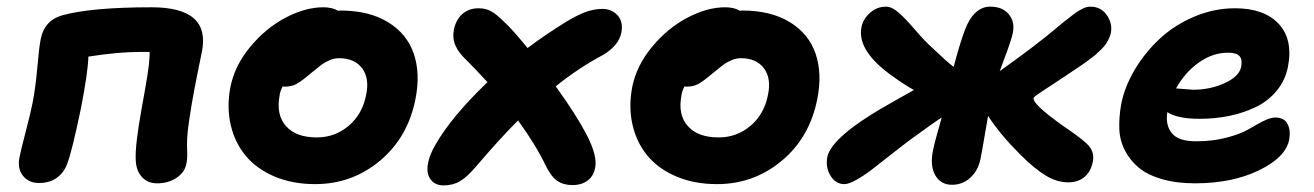

<svg xmlns="http://www.w3.org/2000/svg" viewBox="-20 -544 3970 580"><path d="M455.1 9.8Q425.8 9.8 408.7 -9.3Q391.6 -28.3 390.1 -59.1Q387.2 -103.5 408.9 -221.9Q430.7 -340.3 431.2 -365.2Q432.1 -374 432.1 -387.2H403.8Q337.4 -387.2 247.1 -373Q245.1 -321.3 224.1 -214.8Q196.3 -81.5 182.1 -46.9Q171.9 -21 150.4 -6.1Q128.9 8.8 98.1 8.8Q66.4 8.8 49.1 -13.4Q31.7 -35.6 39.1 -69.8Q42.5 -88.4 57.9 -147.2Q73.2 -206.1 78.1 -231.9Q87.4 -278.8 92.8 -340.6Q98.1 -402.3 103 -425.8Q113.8 -482.4 168.9 -498Q257.3 -522 438 -522Q527.8 -522 565.7 -488.3Q603.5 -454.6 589.8 -387.2Q589.4 -384.8 583.5 -356.2Q577.6 -327.6 575.2 -315.2Q572.8 -302.7 567.1 -273.7Q561.5 -244.6 558.6 -226.3Q555.7 -208 552 -184.1Q548.3 -160.2 546.6 -141.1Q544.9 -122.1 544.9 -106.9Q544.9 -104.5 545.4 -90.1Q545.9 -75.7 545.4 -66.7Q544.9 -57.6 543 -49.8Q538.6 -23.9 513.7 -7.1Q488.8 9.8 455.1 9.8Z M932.1 12.2Q863.8 12.2 809.6 -10.7Q755.4 -33.7 722.4 -73.2Q689.5 -112.8 677 -166.3Q664.6 -219.7 675.8 -279.8Q688.5 -345.2 735.6 -402.1Q782.7 -459 842.5 -490.5Q902.3 -522 957 -522Q983.9 -522 1002 -511.2Q1003.9 -512.2 1007.8 -512.2Q1094.7 -512.2 1152.1 -477.1Q1209.5 -441.9 1230 -381.6Q1250.5 -321.3 1234.9 -244.1Q1211.9 -128.4 1127.4 -58.1Q1043 12.2 932.1 12.2ZM824.7 -255.9Q813.5 -197.8 843.8 -163.3Q874 -128.9 937 -128.9Q992.2 -128.9 1033.4 -164.1Q1074.7 -199.2 1085.9 -256.8Q1096.7 -307.1 1074 -337.6Q1051.3 -368.2 1003.9 -368.2Q989.3 -368.2 974.6 -361.6Q960 -355 951.9 -348.9Q943.8 -342.8 920.9 -324.2Q891.6 -299.3 876.5 -290.8Q861.3 -282.2 839.8 -282.2Q835.9 -282.2 834 -283.2Q826.2 -269 824.7 -255.9Z M1319.8 16.1Q1302.7 16.1 1290.8 7.8Q1278.8 -0.5 1273.7 -15.6Q1268.6 -30.8 1273.7 -54.4Q1278.8 -78.1 1294.9 -106Q1343.3 -190.9 1452.6 -295.9Q1407.2 -344.7 1388.7 -362.8Q1365.7 -384.3 1356 -406Q1346.2 -427.7 1351.1 -455.1Q1357.9 -485.4 1377.2 -502.2Q1396.5 -519 1425.8 -519Q1446.3 -519 1462.6 -510.5Q1479 -502 1502.9 -478Q1526.4 -457 1573.7 -398.9Q1627 -439 1689.9 -478Q1726.6 -500 1751.2 -508.5Q1775.9 -517.1 1799.8 -517.1Q1827.6 -517.1 1845.5 -497.8Q1863.3 -478.5 1856.9 -444.8Q1848.6 -405.3 1799.8 -377Q1728 -338.9 1658.7 -283.2Q1719.7 -198.7 1751 -139.2Q1785.6 -72.8 1777.8 -37.1Q1773.4 -12.2 1755.1 1.5Q1736.8 15.1 1709 15.1Q1682.1 15.1 1663.6 2.4Q1645 -10.3 1628.9 -43Q1598.6 -106.4 1544.9 -180.2Q1490.2 -125.5 1418.9 -42Q1391.6 -9.8 1369.9 3.2Q1348.1 16.1 1319.8 16.1Z M2146 12.2Q2077.6 12.2 2023.4 -10.7Q1969.2 -33.7 1936.3 -73.2Q1903.3 -112.8 1890.9 -166.3Q1878.4 -219.7 1889.6 -279.8Q1902.3 -345.2 1949.5 -402.1Q1996.6 -459 2056.4 -490.5Q2116.2 -522 2170.9 -522Q2197.8 -522 2215.8 -511.2Q2217.8 -512.2 2221.7 -512.2Q2308.6 -512.2 2366 -477.1Q2423.3 -441.9 2443.8 -381.6Q2464.4 -321.3 2448.7 -244.1Q2425.8 -128.4 2341.3 -58.1Q2256.8 12.2 2146 12.2ZM2038.6 -255.9Q2027.3 -197.8 2057.6 -163.3Q2087.9 -128.9 2150.9 -128.9Q2206.1 -128.9 2247.3 -164.1Q2288.6 -199.2 2299.8 -256.8Q2310.5 -307.1 2287.8 -337.6Q2265.1 -368.2 2217.8 -368.2Q2203.1 -368.2 2188.5 -361.6Q2173.8 -355 2165.8 -348.9Q2157.7 -342.8 2134.8 -324.2Q2105.5 -299.3 2090.3 -290.8Q2075.2 -282.2 2053.7 -282.2Q2049.8 -282.2 2047.9 -283.2Q2040 -269 2038.6 -255.9Z M2530.8 12.2Q2504.4 12.2 2489 -12.9Q2473.6 -38.1 2479 -68.8Q2490.7 -132.8 2681.6 -238.8Q2733.4 -268.1 2740.7 -272Q2708.5 -290.5 2681.6 -310.1Q2569.3 -387.7 2582 -460Q2586.4 -485.4 2607.4 -504.6Q2628.4 -523.9 2656.7 -523.9Q2674.3 -523.9 2695.1 -505.6Q2715.8 -487.3 2745.1 -453.1Q2774.4 -418.9 2794.9 -400.9Q2839.8 -357.9 2860.8 -341.8Q2879.4 -412.6 2895 -454.1Q2921.9 -523.9 2971.7 -523.9Q3007.8 -523.9 3026.9 -501.5Q3045.9 -479 3040 -446.8Q3038.1 -436.5 3033.2 -421.1Q3028.3 -405.8 3024.2 -394.5Q3020 -383.3 3011.7 -360.8Q3003.4 -338.4 3000 -329.1Q3113.3 -409.7 3176.8 -463.9Q3181.2 -467.8 3192.1 -476.6Q3203.1 -485.4 3208 -489Q3212.9 -492.7 3221.9 -499.8Q3231 -506.8 3236.3 -510Q3241.7 -513.2 3249 -517.1Q3256.3 -521 3262.5 -522.5Q3268.6 -523.9 3273.9 -523.9Q3305.2 -523.9 3323 -499Q3340.8 -474.1 3335.9 -444.8Q3334 -436 3329.6 -427Q3325.2 -418 3320.6 -410.9Q3315.9 -403.8 3306.2 -394.3Q3296.4 -384.8 3290.3 -379.4Q3284.2 -374 3270.3 -363.8Q3256.3 -353.5 3250 -349.1Q3243.7 -344.7 3226.6 -333.3Q3209.5 -321.8 3203.6 -317.9Q3189 -308.1 3170.7 -296.1Q3152.3 -284.2 3142.1 -277.3Q3131.8 -270.5 3121.8 -263.9Q3111.8 -257.3 3107.2 -253.4Q3102.5 -249.5 3102.1 -248Q3100.6 -239.3 3120.8 -219.5Q3141.1 -199.7 3190.9 -164.1Q3198.7 -158.7 3212.9 -148.9Q3257.3 -117.7 3269.5 -103Q3286.1 -83 3281.7 -58.1Q3276.4 -27.3 3257.1 -10.3Q3237.8 6.8 3207 6.8Q3172.9 6.8 3138.9 -13.7Q3105 -34.2 3061 -78.1Q3001 -138.2 2964.8 -193.8Q2961.9 -178.7 2957 -148.9Q2952.1 -119.1 2948.2 -97.4Q2944.3 -75.7 2941.9 -64Q2934.6 -28.3 2911.1 -7.1Q2887.7 14.2 2856 14.2Q2821.8 14.2 2805.2 -14.6Q2788.6 -43.5 2798.8 -91.8Q2800.8 -101.6 2804.4 -115.7Q2808.1 -129.9 2814.2 -151.4Q2820.3 -172.9 2824.7 -189Q2802.2 -174.8 2730 -122.1Q2707 -105 2669.9 -75.7Q2632.8 -46.4 2611.8 -30.3Q2590.8 -14.2 2567.6 -1Q2544.4 12.2 2530.8 12.2Z M3590.3 9.8Q3534.2 9.8 3490.7 -2.7Q3447.3 -15.1 3420.9 -36.9Q3394.5 -58.6 3378.7 -88.6Q3362.8 -118.7 3361.3 -153.8Q3359.9 -189 3366.7 -228Q3377 -281.7 3408 -333.7Q3439 -385.7 3483.4 -427Q3527.8 -468.3 3587.6 -493.7Q3647.5 -519 3710.4 -519Q3799.3 -519 3843 -471.7Q3886.7 -424.3 3870.6 -341.8Q3862.3 -300.8 3836.4 -269.5Q3810.5 -238.3 3773.2 -220.5Q3735.8 -202.6 3693.1 -193.8Q3650.4 -185.1 3603.5 -185.1Q3537.6 -185.1 3506.3 -205.1Q3500 -166 3520 -141.6Q3540 -117.2 3592.8 -117.2Q3643.6 -117.2 3686 -128.4Q3728.5 -139.6 3751 -153.1Q3773.4 -166.5 3795.4 -177.7Q3817.4 -189 3832.5 -189Q3859.4 -189 3869.4 -169.7Q3879.4 -150.4 3874.5 -122.1Q3863.8 -68.4 3782.7 -29.3Q3701.7 9.8 3590.3 9.8ZM3689.5 -384.8Q3643.6 -384.8 3601.6 -355.2Q3559.6 -325.7 3532.7 -276.9Q3581.5 -272.9 3584.5 -272.9Q3635.7 -272.9 3679.7 -293Q3723.6 -313 3729.5 -342.8Q3733.4 -364.3 3724.4 -374.5Q3715.3 -384.8 3689.5 -384.8Z"/></svg>

Font: Shantell Sans Normal
Style: Bold Italic
Weight: 700
Italic angle: -11.31°
Designer: Stephen Nixon, Anya Danilova, Shantell Martin
Foundry: Arrow Type
Version: Version 1.006;[559af2be0]